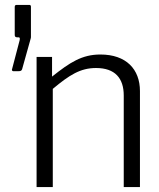

<svg xmlns="http://www.w3.org/2000/svg" viewBox="-20 -762 648 782"><path d="M34 -472H54C64 -472 68 -474 70 -480L105 -605C105 -606 106 -608 106 -610V-735C106 -740 103 -742 100 -742H48C43 -742 40 -740 40 -734V-620C40 -613 43 -610 50 -610H56C60 -610 62 -607 60 -598L29 -480C27 -477 30 -472 34 -472ZM129 0H195V-400C262 -456 307 -485 371 -485C449 -485 484 -443 484 -373V0H550V-391C550 -480 494 -540 389 -540C314 -540 265 -508 192 -450V-530H129Z"/></svg>

Font: 18Franklin Light
Style: Regular
Weight: 300
Designer: Pablo Impallari, Rodrigo Fuenzalida (Modified by Dan O. Williams)
Version: Version 0.025;PS 000.025;hotconv 1.0.88;makeotf.lib2.5.64775